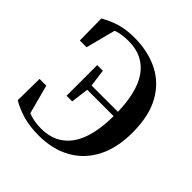

<svg xmlns="http://www.w3.org/2000/svg" viewBox="-203 -915 1090 1090"><g transform="rotate(45 341.5 -370.0)"><path d="M44.6 -39.3 46.7 -212.2H100.8L155.3 -7.7L92.5 -30.1L82.5 -74.1Q123.5 -45 163.1 -31.9Q202.7 -18.7 252.5 -18.7Q369.5 -18.7 431.6 -105.6Q493.7 -192.5 493.7 -369.8Q493.7 -547.2 432.1 -634.7Q370.5 -722.2 252.8 -722.2Q200.7 -722.2 164.1 -710.2Q127.5 -698.2 89.4 -670.5L91.8 -707.5L160.1 -727.8L108.3 -528.3H54.2L52.1 -703Q100.9 -731.2 150 -745.3Q199.1 -759.4 261.4 -759.4Q370.5 -759.4 454.8 -717.8Q539.1 -676.2 587.4 -590.1Q635.7 -504 635.7 -370.5Q635.7 -245.5 590.3 -158.9Q545 -72.2 462.8 -26.8Q380.6 18.6 269.3 18.6Q201.8 18.6 146.6 3.6Q91.5 -11.5 44.6 -39.3ZM222.6 -253.3V-499.1H267.8L283 -388.9V-368.7L267.8 -253.3ZM257.4 -360.2V-394.7H535.5V-360.2Z"/></g></svg>

Font: Noto Serif HK ExtraLight
Style: Regular
Weight: 200
Designer: Ryoko NISHIZUKA 西塚涼子 (kana & ideographs); Frank Grießhammer (Latin, Greek & Cyrillic); Wenlong ZHANG 张文龙 (bopomofo); San
Foundry: Adobe
Version: Version 2.002-H1;hotconv 1.1.0;makeotfexe 2.6.0